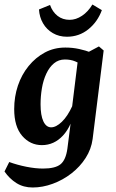

<svg xmlns="http://www.w3.org/2000/svg" viewBox="-32 -639 513 852"><path d="M113 193Q72 193 41 173.5Q10 154 -12 122L9 80Q45 93 85 101Q125 109 159 109Q213 109 236.5 90Q260 71 267 21L284 -112L285 -141L315 -384L407 -433L428 -415L379 -22Q373 23 348 62Q323 101 285 130.5Q247 160 202 176.5Q157 193 113 193ZM154 5Q102 5 66.5 -36Q31 -77 31 -155Q31 -210 47.5 -259Q64 -308 95 -346Q126 -384 167 -406Q208 -428 258 -428Q290 -428 319.5 -421.5Q349 -415 372 -406L342 -343Q322 -358 302 -366.5Q282 -375 256 -375Q228 -375 207.5 -358Q187 -341 173.5 -312Q160 -283 154 -247.5Q148 -212 148 -176Q148 -127 160.5 -100.5Q173 -74 195 -74Q217 -74 242.5 -98.5Q268 -123 289 -169L303 -162Q287 -80 247.5 -37.5Q208 5 154 5ZM265 -476Q230 -476 202.5 -492Q175 -508 159 -535.5Q143 -563 141 -597L190 -617Q201 -586 223.5 -568.5Q246 -551 277 -551Q305 -551 332 -569Q359 -587 378 -619L420 -594Q401 -542 360 -509Q319 -476 265 -476Z"/></svg>

Font: Rasa SemiBold
Style: Italic
Weight: 600
Italic angle: -7.10001°
Designer: Anna Giedrys (Yrsa+Rasa design), David Brezina (Yrsa art-direction, Rasa art-direction, design)
Foundry: Rosetta Type Foundry
Version: Version 2.004